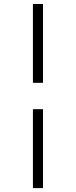

<svg xmlns="http://www.w3.org/2000/svg" viewBox="-20 -756 385 974"><path d="M198.2 -335.9H147V-735.8H198.2ZM198.2 198.2H147V-202.1H198.2Z"/></svg>

Font: Charis
Style: Bold
Weight: 700
Designer: Walt Agee, Miriam Martin, Annie Olsen, Victor Gaultney, Lorna Priest, Alan Ward, Bob Hallissy, Martin Hosken, Sharon Cor
Foundry: SIL Global
Version: Version 7.000